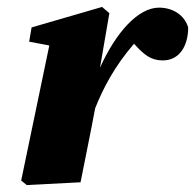

<svg xmlns="http://www.w3.org/2000/svg" viewBox="-20 -525 562 553"><path d="M41 -5 57 8 212 0C226 -72 241 -142 254 -213C278 -273 310 -334 366 -399C396 -366 415 -351 449 -351C497 -351 522 -393 522 -446C511 -483 476 -503 438 -503C378 -503 314 -432 268 -330L295 -487L274 -505L71 -446L64 -405L122 -394Z"/></svg>

Font: Source Serif Pro Black
Style: Italic
Weight: 900
Italic angle: -12°
Designer: Frank Grießhammer
Foundry: Adobe Systems Incorporated
Version: Version 3.001;hotconv 1.0.111;makeotfexe 2.5.65597